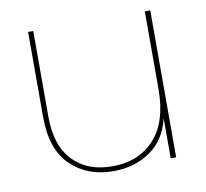

<svg xmlns="http://www.w3.org/2000/svg" viewBox="-66 -612 747 695"><g transform="rotate(-10 307.0 -265.0)"><path d="M529 -540V0H509V-147Q491 -70 433.5 -30Q376 10 297 10Q202 10 141 -49Q80 -108 80 -227V-540H99V-225Q99 -119 152 -63.5Q205 -8 297 -8Q393 -8 451 -70.5Q509 -133 509 -255V-540Z"/></g></svg>

Font: Fz Poppins Thin
Style: Regular
Weight: 100
Designer: Ninad Kale (Devanagari), Jonny Pinhorn (Latin)
Foundry: Indian Type Foundry
Version: Vit hóa bi Vntype.Com & FontZin.Com